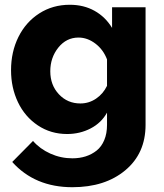

<svg xmlns="http://www.w3.org/2000/svg" viewBox="-20 -555 680 798"><path d="M25.9 -263.2Q25.9 -339.4 56.6 -401.4Q87.4 -463.4 143.3 -499.3Q199.2 -535.2 270 -535.2Q328.1 -535.2 373 -510Q418 -484.9 445.8 -439V-524.9H585V-36.1Q585 82.5 500.7 152.8Q416.5 223.1 280.8 223.1Q125 223.1 30.8 118.2L117.2 30.8Q146 64 189.5 83.5Q232.9 103 280.8 103Q310.5 103 335.9 95Q361.3 86.9 381.6 70.8Q401.9 54.7 413.3 27.3Q424.8 0 424.8 -36.1V-86.9Q401.4 -44.4 356.7 -21.2Q312 2 258.8 2Q190.9 2 137.2 -33.9Q83.5 -69.8 54.7 -130.1Q25.9 -190.4 25.9 -263.2ZM424.8 -198.2V-308.1Q409.2 -349.1 376.2 -374Q343.3 -398.9 306.2 -398.9Q255.9 -398.9 222.4 -357.2Q189 -315.4 189 -258.8Q189 -201.2 224.9 -163.1Q260.7 -125 314 -125Q349.6 -125 379.2 -145Q408.7 -165 424.8 -198.2Z"/></svg>

Font: Rawline ExtraBold
Style: Regular
Weight: 800
Designer: Matt McInerney, Pablo Impallari, Rodrigo Fuenzalida
Foundry: Matt McInerney, Pablo Impallari, Rodrigo Fuenzalida
Version: Version 4.020;PS 004.020;hotconv 1.0.88;makeotf.lib2.5.64775